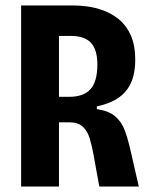

<svg xmlns="http://www.w3.org/2000/svg" viewBox="-20 -680 549 700"><path d="M57 0V-660H251Q270 -660 298 -656.5Q326 -653 356.5 -642Q387 -631 413.5 -609.5Q440 -588 456.5 -552Q473 -516 473 -461Q473 -431 466.5 -404Q460 -377 444 -354.5Q428 -332 401 -316.5Q374 -301 333 -292V-282Q377 -276 400.5 -255.5Q424 -235 435.5 -203Q447 -171 456 -131L486 0H342L321 -116Q315 -149 307 -175.5Q299 -202 282 -218Q265 -234 234 -234H195V0ZM195 -327H232Q285 -327 310 -355Q335 -383 335 -445Q335 -498 312 -523.5Q289 -549 238 -549H195Z"/></svg>

Font: Bricolage Grotesque Condensed
Style: Bold
Weight: 700
Width: 3
Designer: Mathieu Triay
Foundry: Atelier Triay
Version: Version 1.001;gftools[0.9.33.dev8+g029e19f]